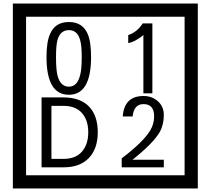

<svg xmlns="http://www.w3.org/2000/svg" viewBox="-20 -980 1195 1090"><path d="M1103 90H53V-960H1103ZM1028 15V-885H128V15ZM497 -656Q497 -442 371 -442Q244 -442 244 -656Q244 -744 265 -789Q294 -855 371 -855Q448 -855 477 -789Q497 -745 497 -656ZM444 -656Q444 -723 435 -752Q420 -809 371 -809Q322 -809 306 -752Q298 -723 298 -656Q298 -587 306 -553Q322 -488 371 -488Q419 -488 435 -554Q444 -587 444 -656ZM845 -450H794V-781Q748 -743 708 -735V-781Q759 -798 790 -847H845ZM535 -229Q535 -136 484.5 -83Q434 -30 340 -30H216V-427H340Q435 -427 485 -375.5Q535 -324 535 -229ZM481 -229Q481 -298 445 -338.5Q409 -379 341 -379H272V-78H341Q409 -78 445 -119Q481 -160 481 -229ZM910 -30H671V-81Q792 -173 832 -238Q855 -276 855 -319Q855 -389 795 -389Q740 -389 733 -319H677Q685 -435 795 -435Q843 -435 876.5 -405Q910 -375 910 -327Q910 -271 886 -229Q848 -165 732 -73H910Z"/></svg>

Font: Unicode BMP Fallback SIL
Style: Regular
Weight: 400
Foundry: NRSI, SIL International
Version: Version 5.1 Based on Unicode 5.1